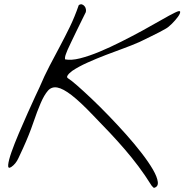

<svg xmlns="http://www.w3.org/2000/svg" viewBox="-20 -786 870 906"><path d="M695.3 89.8Q664.1 40 633.3 -1Q602.5 -42 569.3 -80.6Q536.1 -119.1 499.5 -158.2Q462.9 -197.3 419.9 -241.2Q358.4 -305.7 317.9 -336.9Q277.3 -368.2 250.5 -373Q223.6 -377.9 206.1 -357.9Q188.5 -337.9 171.9 -299.3Q155.3 -260.7 136.7 -206.1Q118.2 -151.4 88.9 -86.9Q79.1 -66.4 66.9 -39.6Q54.7 -12.7 33.2 2Q16.6 12.7 18.6 -8.3Q20.5 -29.3 34.2 -68.4Q47.9 -107.4 68.8 -156.7Q89.8 -206.1 110.4 -252Q130.9 -297.9 146.5 -331.5Q162.1 -365.2 166 -373Q189.5 -428.7 213.9 -475.1Q238.3 -521.5 262.2 -566.4Q286.1 -611.3 309.1 -658.2Q332 -705.1 351.6 -761.7Q360.4 -767.6 367.2 -765.1Q374 -762.7 378.9 -756.8Q383.8 -751 385.3 -742.7Q386.7 -734.4 384.8 -728.5Q378.9 -716.8 366.7 -691.9Q354.5 -667 341.3 -640.1Q328.1 -613.3 316.4 -588.4Q304.7 -563.5 298.8 -550.8Q296.9 -545.9 291 -530.8Q285.2 -515.6 287.1 -505.9Q315.4 -500 357.9 -510.7Q400.4 -521.5 449.7 -542Q499 -562.5 552.2 -589.4Q605.5 -616.2 653.8 -642.6Q702.1 -668.9 741.7 -691.9Q781.2 -714.8 805.7 -726.6Q829.1 -738.3 830.1 -730.5Q831.1 -722.7 819.8 -707Q808.6 -691.4 791.5 -674.3Q774.4 -657.2 761.7 -650.4Q752 -644.5 732.4 -634.3Q712.9 -624 691.4 -613.8Q669.9 -603.5 652.3 -594.7Q634.8 -585.9 628.9 -584Q602.5 -572.3 562.5 -557.6Q522.5 -543 479 -526.4Q435.5 -509.8 393.1 -490.7Q350.6 -471.7 320.3 -451.2Q312.5 -445.3 306.6 -439.5Q301.8 -434.6 298.3 -428.7Q294.9 -422.9 298.8 -418Q313.5 -409.2 343.8 -382.8Q374 -356.4 412.1 -320.3Q450.2 -284.2 492.7 -240.2Q535.2 -196.3 575.2 -151.4Q615.2 -106.4 648.4 -63.5Q681.6 -20.5 701.7 14.2Q721.7 48.8 724.6 72.3Q727.5 95.7 706.1 100.6Q704.1 99.6 700.7 95.7Q697.3 91.8 695.3 89.8Z"/></svg>

Font: Nothing You Could Do
Style: Regular
Weight: 400
Version: Version 1.005